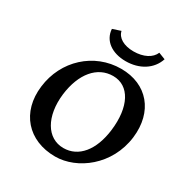

<svg xmlns="http://www.w3.org/2000/svg" viewBox="-206 -1079 1204 1253"><g transform="rotate(30 396.0 -452.5)"><path d="M383 11C548 11 735 -128 763 -353C788 -559 668 -701 472 -701C268 -701 102 -548 77 -340C51 -134 179 11 383 11ZM225 -367C246 -532 331 -634 450 -634C573 -634 639 -509 616 -323C596 -162 516 -64 402 -64C278 -64 204 -190 225 -367ZM288 -896C293 -810 368 -758 470 -758C574 -758 657 -810 685 -896L634 -916C615 -869 558 -839 483 -839C410 -839 359 -869 349 -916Z"/></g></svg>

Font: TPK Tissa Web SemiBold
Style: Italic
Weight: 600
Italic angle: -7°
Designer: Jacques Le Bailly, Suppakit Chalermlarp | Katatrad Co.,Ltd.
Foundry: Jacques Le Bailly, Cadson Demak Co.,Ltd.
Version: Version 5.000;Glyphs 3.1.2 (3151)